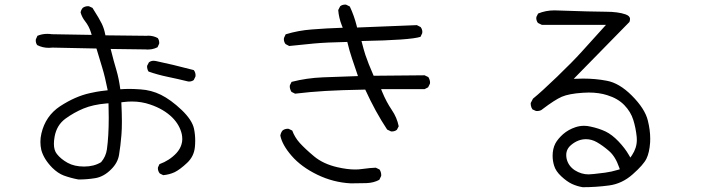

<svg xmlns="http://www.w3.org/2000/svg" viewBox="-20 -758 3040 826"><path d="M793 -407.2Q804.7 -407.2 813.5 -413.6L820.8 -428.7Q821.3 -430.7 821.3 -434.8Q821.3 -439 819.6 -445.1Q817.9 -451.2 813.5 -456.5Q718.8 -481.4 649.9 -495.6Q645.5 -496.6 641.1 -496.6Q629.4 -496.6 620.6 -489.7L612.8 -474.6Q612.8 -473.6 612.8 -471.9Q612.8 -470.2 613 -467Q613.3 -463.9 614.3 -460.9Q615.7 -455.1 619.1 -450.2Q657.7 -436.5 701.2 -427.5Q744.6 -418.5 788.6 -407.7Q791 -407.2 793 -407.2ZM224.6 -95.7Q211.9 -111.3 211.9 -139.2Q211.9 -152.8 214.8 -169.4Q223.6 -219.7 261.7 -247.6Q297.9 -273.9 338.9 -291Q379.9 -308.1 438 -313L446.8 -313.5Q447.8 -272 447.8 -252Q447.8 -171.4 439.9 -115.2Q435.5 -84.5 415.5 -61L414.6 -60.1Q384.3 -41.5 342 -41.5Q299.8 -41.5 270.8 -57.6Q241.7 -73.7 224.6 -95.7ZM140.1 -564Q163.1 -552.2 189.9 -552.2Q198.7 -552.2 206.5 -553.2L395 -549.3Q408.2 -504.4 419.9 -466.6Q431.6 -428.7 443.4 -369.6Q411.1 -366.2 394.5 -363Q377.9 -359.9 367.2 -357.4Q304.2 -343.8 238.3 -300.8Q175.8 -259.3 158.2 -184.1Q153.8 -165.5 153.8 -147.7Q153.8 -129.9 157.7 -112.8Q168.5 -73.2 205.1 -36.1Q229.5 -12.2 254.4 -2.9Q285.2 8.3 317.9 14.2Q355 14.2 390.6 8.3Q426.8 2 458 -29.3Q486.8 -57.6 492.2 -92.3Q498.5 -129.9 502.4 -177.7Q504.4 -201.7 504.4 -234.9Q504.4 -268.1 502 -317.9L509.8 -318.8Q528.8 -321.3 547.4 -321.3Q588.4 -321.3 625.5 -308.6Q685.1 -288.6 722.2 -251.5Q753.4 -219.7 762.2 -180.2Q764.2 -169.9 764.2 -158.9Q764.2 -147.9 760.7 -136.7Q754.9 -116.7 738.8 -99.1Q709 -67.4 666 -51.8L659.7 -38.1Q659.2 -36.1 659.2 -34.7Q659.2 -21.5 667.5 -11.7L682.1 -4.4Q708.5 -6.8 731 -17.1Q753.9 -28.3 784.7 -57.1Q814.5 -85 818.4 -125Q819.8 -139.2 819.8 -153.3Q819.8 -179.7 814.5 -204.6Q806.6 -241.7 761.2 -285.2Q714.8 -329.1 672.4 -350.1Q630.9 -370.6 584 -373.5Q555.2 -375.5 536.4 -375.5Q517.6 -375.5 497.6 -374Q491.7 -418.9 481 -455.6Q469.7 -492.7 456.1 -547.4L605.5 -545.4Q610.4 -544.9 614 -544.9Q617.7 -544.9 622.1 -545.2Q626.5 -545.4 633.3 -546.4Q646 -548.8 657.7 -554.7L664.6 -569.8Q665 -571.3 665 -573.2Q665 -585.4 658.7 -594.2Q639.6 -604.5 617.7 -604.5Q614.3 -604.5 610.4 -604L433.6 -606L432.1 -612.8Q427.7 -635.3 418 -655.8Q408.2 -676.3 377.9 -724.1L362.8 -731Q360.8 -731.4 358.9 -731.4Q345.7 -731.4 335.9 -724.1Q328.6 -715.3 326.7 -704.6Q332.5 -683.6 346.2 -666.5Q362.8 -645.5 371.1 -618.7L374.5 -607.9L203.6 -610.8Q193.4 -612.3 183.6 -612.3Q160.6 -612.3 141.1 -604L134.3 -588.9Q133.8 -586.4 133.8 -584.5Q133.8 -572.3 140.1 -564Z M1665 -192.4Q1678.7 -192.4 1687.5 -199.7L1695.3 -214.8Q1687.5 -252.9 1666 -284.2Q1642.1 -319.3 1624 -363.3L1619.6 -374.5H1806.6L1821.8 -382.3L1829.6 -397.9Q1830.1 -399.9 1830.1 -403.8Q1830.1 -407.7 1828.4 -413.8Q1826.7 -419.9 1822.8 -426.3L1806.6 -434.1L1587.4 -432.1Q1563.5 -486.8 1551.8 -522Q1544.4 -544.9 1535.2 -581.5Q1746.1 -585.4 1789.1 -599.6L1796.4 -615.2Q1796.9 -617.7 1796.9 -621.6Q1796.9 -625.5 1795.2 -631.1Q1793.5 -636.7 1789.6 -641.6L1773.4 -649.9L1516.1 -639.6L1514.6 -646.5Q1503.4 -690.9 1484.9 -730L1469.2 -737.8Q1467.3 -738.3 1465.8 -738.3Q1452.1 -738.3 1443.4 -731L1435.1 -714.8Q1437.5 -682.1 1450.2 -649.4L1454.6 -638.7Q1382.3 -636.2 1321.3 -631.3Q1263.2 -627 1209 -610.4L1201.7 -594.7Q1201.2 -592.3 1201.2 -588.4Q1201.2 -584.5 1202.9 -578.9Q1204.6 -573.2 1208.5 -568.4L1224.1 -560.1Q1276.9 -565.9 1330.1 -570.8Q1383.3 -575.7 1474.1 -577.6Q1483.4 -538.6 1494.1 -507.3Q1504.9 -476.1 1520 -430.7Q1439 -428.2 1368.9 -425.3Q1298.8 -422.4 1234.4 -405.8L1227.1 -391.1Q1226.6 -389.2 1226.6 -385.3Q1226.6 -381.3 1228.3 -375.2Q1230 -369.1 1233.9 -362.8L1249.5 -355Q1314 -362.8 1379.9 -366.7Q1445.8 -370.6 1551.3 -372.6Q1594.7 -277.3 1645.5 -200.7L1661.6 -192.9Q1663.6 -192.4 1665 -192.4ZM1620.1 -3.9Q1620.1 -18.1 1612.8 -28.8L1596.7 -36.6Q1575.7 -36.1 1536.1 -30.8Q1522.9 -28.8 1508.3 -28.8Q1474.1 -28.8 1431.6 -38.6Q1370.1 -52.7 1330.6 -85.9Q1292 -118.2 1269.5 -143.1Q1248 -167 1237.3 -196.3L1222.2 -203.6Q1220.2 -204.1 1218.8 -204.1Q1204.6 -204.1 1195.3 -196.3Q1188 -187 1186 -174.8Q1193.8 -134.8 1234.4 -87.9Q1275.9 -40 1344.7 -6.6Q1413.6 26.9 1489.3 30.8Q1524.4 30.8 1555.9 29.8Q1587.4 28.8 1611.8 15.6L1619.6 -0.5Q1620.1 -2.4 1620.1 -3.9Z M2512.2 -7.8Q2481 -7.8 2453.1 -25.4Q2424.8 -43.9 2417.5 -75.7Q2416 -84 2416 -91.3Q2416 -116.7 2437 -134.3Q2466.8 -159.2 2501 -159.2Q2524.9 -159.2 2547.4 -146.5Q2573.2 -131.8 2599.6 -108.9Q2627.4 -85 2643.6 -38.1L2646.5 -29.8L2638.2 -27.3Q2611.3 -19 2582.5 -15.1Q2553.7 -11.2 2535.4 -9.5Q2517.1 -7.8 2512.2 -7.8ZM2290 -280.3Q2304.7 -280.3 2313 -287.6L2313.5 -288.1Q2366.7 -328.6 2397 -341.8Q2427.7 -355 2487.3 -358.9Q2500.5 -359.9 2512.7 -359.9Q2557.1 -359.9 2592.3 -348.6Q2638.2 -334.5 2666 -305.7Q2693.8 -276.9 2704.6 -241.7Q2715.3 -207.5 2719.2 -168.5Q2719.7 -162.1 2719.7 -156.2Q2719.7 -121.6 2699.2 -90.8L2691.9 -80.1L2685.1 -91.8Q2668.9 -120.1 2641.1 -149.4Q2613.3 -178.7 2585 -192.4Q2555.7 -206.1 2520.5 -213.4Q2506.3 -216.8 2492.7 -216.8Q2474.1 -216.8 2456.1 -210.9Q2425.3 -200.7 2402.3 -180.7Q2379.9 -160.6 2369.1 -140.6Q2357.4 -117.7 2357.4 -87.9Q2357.4 -66.4 2363.8 -45.4Q2370.6 -22 2394.3 0.2Q2418 22.5 2440.4 33.2Q2462.9 43.5 2486.8 47.4Q2544.4 47.4 2600.6 39.8Q2656.7 32.2 2702.1 -8.3Q2748 -48.8 2761 -75.2Q2773.9 -101.6 2776.9 -145Q2777.3 -153.3 2777.3 -161.6Q2777.3 -198.2 2767.1 -239.3Q2754.9 -290 2697.8 -347.2Q2644 -400.9 2590.3 -410.6Q2542.5 -419.9 2488.8 -419.9Q2479 -419.9 2448.2 -418.9L2688 -663.6Q2690.4 -670.9 2690.4 -676.3Q2690.4 -689.5 2670.9 -696.3Q2638.2 -707.5 2586.2 -707.5Q2534.2 -707.5 2365.2 -713.4Q2327.6 -713.4 2294.9 -699.7L2287.6 -685.1Q2287.1 -683.1 2287.1 -679.2Q2287.1 -675.3 2288.8 -669.7Q2290.5 -664.1 2294.4 -659.2L2311.5 -650.9H2586.9L2481.4 -534.2Q2445.3 -494.1 2377 -428.2Q2308.6 -362.3 2272.9 -333.5L2263.2 -314.9Q2263.2 -314.5 2263.2 -312Q2263.2 -309.6 2263.7 -304.7Q2265.1 -295.9 2270.5 -287.6L2285.2 -280.8Q2287.6 -280.3 2290 -280.3Z"/></svg>

Font: NaikaiFont
Style: Light
Weight: 300
Version: Version 1.89